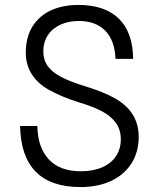

<svg xmlns="http://www.w3.org/2000/svg" viewBox="-20 -745 640 778"><path d="M61.5 -234.5H131.5Q132.5 -148 177.5 -99.5Q222.5 -51 307.5 -51Q357.5 -51 394 -67Q430.5 -83 450 -112.2Q469.5 -141.5 469.5 -180.5Q469.5 -220.5 448.5 -248.5Q427.5 -276.5 390.5 -295.5Q353.5 -314.5 297.5 -331Q227.5 -353 175.5 -382.5Q131 -408 107.8 -445.8Q84.5 -483.5 84.5 -531.5Q84.5 -593.5 111.2 -637Q138 -680.5 186 -702.8Q234 -725 297.5 -725Q405 -725 461.8 -669.2Q518.5 -613.5 519.5 -506.5H448Q445 -582 406 -621Q367 -660 300 -660Q257.5 -660 224.8 -645Q192 -630 173.8 -602.2Q155.5 -574.5 155.5 -537Q155.5 -502.5 173.2 -477.5Q191 -452.5 227.2 -433.5Q263.5 -414.5 323.5 -396Q363.5 -383.5 393.5 -371.5Q423.5 -359.5 448.5 -345Q542 -290.5 542 -191Q542 -128 512 -81.8Q482 -35.5 428.8 -11.2Q375.5 13 306.5 13Q185.5 13 124.5 -49.5Q63.5 -112 61.5 -234.5Z"/></svg>

Font: JuliaMono Medium
Style: Regular
Weight: 500
Monospace: yes
Designer: cormullion
Foundry: corm
Version: Version 0.054; ttfautohint (v1.8.4)